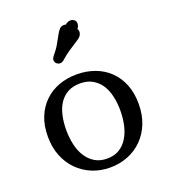

<svg xmlns="http://www.w3.org/2000/svg" viewBox="-135 -823 823 934"><g transform="rotate(-20 276.0 -355.5)"><path d="M276 14Q226 14 183.5 -3.5Q141 -21 109 -53Q77 -85 59 -130Q41 -175 41 -231Q41 -288 59 -332Q77 -376 109 -406.5Q141 -437 183.5 -452.5Q226 -468 276 -468Q325 -468 368 -452.5Q411 -437 443 -406.5Q475 -376 493 -332Q511 -288 511 -231Q511 -174 493 -129Q475 -84 443 -52Q411 -20 368 -3Q325 14 276 14ZM277 -32Q314 -32 340 -48Q366 -64 383 -91.5Q400 -119 408 -155Q416 -191 416 -231Q416 -270 408 -305Q400 -340 383 -365.5Q366 -391 339.5 -406Q313 -421 276 -421Q239 -421 212.5 -406.5Q186 -392 169 -366.5Q152 -341 144 -306Q136 -271 136 -231Q136 -191 144 -155Q152 -119 169.5 -91.5Q187 -64 213.5 -48Q240 -32 277 -32ZM310 -713Q315 -719 322.5 -722Q330 -725 338 -725Q348 -725 356.5 -718.5Q365 -712 365 -700Q365 -684 355 -674Q360 -668 360 -659Q360 -648 353 -638Q348 -631 339 -625Q330 -619 316 -610Q302 -601 282.5 -588Q263 -575 238 -553Q230 -546 219 -546Q211 -546 203 -552Q194 -559 194 -572Q194 -580 200 -588Q223 -615 236 -638Q249 -661 258.5 -678.5Q268 -696 277 -705.5Q286 -715 301 -715Q307 -715 310 -713Z"/></g></svg>

Font: Milonga
Style: Regular
Weight: 400
Designer: Pablo Impallari, Brenda Gallo, Rodrigo Fuenzalida
Foundry: Pablo Impallari, Brenda Gallo, Rodrigo Fuenzalida
Version: Version 1.000; ttfautohint (v0.93) -l 8 -r 50 -G 200 -x 14 -